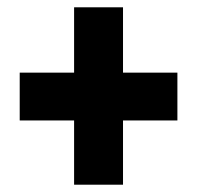

<svg xmlns="http://www.w3.org/2000/svg" viewBox="-20 -617 540 526"><path d="M317 -418V-597H183V-418H34V-287H183V-111H317V-287H466V-418Z"/></svg>

Font: Noto Sans Thai ExtCond Blk
Style: Regular
Weight: 900
Width: 2
Designer: Monotype Design Team
Foundry: Monotype Imaging Inc.
Version: Version 2.002